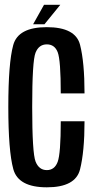

<svg xmlns="http://www.w3.org/2000/svg" viewBox="-20 -796 407 820"><path d="M180 4Q58 4 36.8 -73.8Q15.5 -151.5 15.5 -339.5Q15.5 -527 36.5 -603.5Q57.5 -680 179.5 -680Q302.5 -680 321.8 -605Q341 -530 341 -397H239.5Q239.5 -539 226.5 -572.8Q213.5 -606.5 180 -606.5Q146 -606.5 131.8 -571Q117.5 -535.5 117.5 -339.5Q117.5 -142 132 -105.8Q146.5 -69.5 180 -69.5Q213 -69.5 226.2 -104.5Q239.5 -139.5 239.5 -278H341Q341 -149 321.8 -72.5Q302.5 4 180 4ZM121.5 -692.5 168 -775.5H237.5L170 -692.5Z"/></svg>

Font: Anybody Condensed Medium
Style: Regular
Weight: 500
Width: 3
Designer: Tyler Finck
Foundry: Etcetera Type Company
Version: Version 1.010; ttfautohint (v1.8.3) -l 8 -r 50 -G 200 -x 14 